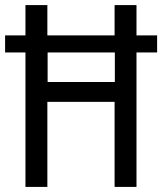

<svg xmlns="http://www.w3.org/2000/svg" viewBox="-21 -734 637 754"><path d="M79 0V-528H-1V-595H79V-714H165V-595H429V-714H515V-595H596V-528H515V0H429V-334H165V0ZM166 -412H430V-528H166Z"/></svg>

Font: Noto Sans Thai Condensed
Style: Regular
Weight: 400
Width: 3
Designer: Monotype Design Team
Foundry: Monotype Imaging Inc.
Version: Version 2.002